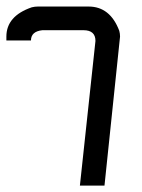

<svg xmlns="http://www.w3.org/2000/svg" viewBox="-20 -582 445 602"><path d="M98.6 -561.5H257.8Q325.2 -561.5 354 -485.4Q356.4 -476.6 356.4 -467.3L307.6 0H230.5L279.3 -453.6Q279.3 -487.3 241.7 -487.3H112.8Q77.1 -483.4 77.1 -455.1H0V-467.3Q0 -531.7 79.6 -559.1Q89.4 -561.5 98.6 -561.5Z"/></svg>

Font: Kadhim
Style: Regular
Weight: 400
Designer: Developer/ Husham Jawad
Version: Version 1.00;December 29, 2020;FontCreator 13.0.0.2683 32-bi